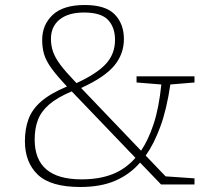

<svg xmlns="http://www.w3.org/2000/svg" viewBox="-20 -737 834 767"><path d="M623.5 0 539.5 -87.5Q499 -40.5 440.8 -15.2Q382.5 10 301 10Q182.5 10 131 -39.2Q79.5 -88.5 79.5 -173Q79.5 -222 93.8 -261Q108 -300 144.5 -331.8Q181 -363.5 247.5 -391.5Q206.5 -435 185 -465Q163.5 -495 156 -520.8Q148.5 -546.5 148.5 -577.5Q148.5 -638 190.5 -677.5Q232.5 -717 318.5 -717Q402 -717 438.5 -679.2Q475 -641.5 475 -581Q475 -521 436.2 -474.5Q397.5 -428 304 -385.5L543.5 -135Q572.5 -177.5 593.8 -242Q615 -306.5 624.5 -399.5L525.5 -407.5V-432H757V-407.5L660.5 -399.5Q646 -300.5 620.5 -231Q595 -161.5 562 -115.5L641.5 -32.5L757 -24.5V0ZM278 -413 285.5 -405Q367 -442.5 403.2 -482Q439.5 -521.5 439.5 -578Q439.5 -627.5 411.8 -657.2Q384 -687 315.5 -687Q253 -687 218.2 -659Q183.5 -631 183.5 -581.5Q183.5 -554.5 192 -530.2Q200.5 -506 221 -478.5Q241.5 -451 278 -413ZM118.5 -179.5Q118.5 -20.5 305.5 -20.5Q376 -20.5 428.5 -40.8Q481 -61 521 -106.5L266.5 -372Q208.5 -347.5 176.2 -319.5Q144 -291.5 131.2 -257.2Q118.5 -223 118.5 -179.5Z"/></svg>

Font: Newsreader 6pt ExtraLight
Style: Regular
Weight: 275
Designer: Hugues Gentile
Foundry: Production Type
Version: Version 1.003; ttfautohint (v1.8.3)